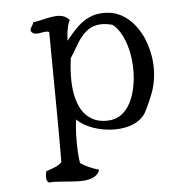

<svg xmlns="http://www.w3.org/2000/svg" viewBox="-48 -515 752 737"><g transform="rotate(-5 327.5 -146.5)"><path d="M537 -147C560 -215 553 -292 526 -353C505 -400 471 -438 428 -454C411 -460 392 -463 372 -462C356 -461 343 -459 330 -454C288 -439 260 -404 230 -368C230 -368 232 -427 246 -446C243 -449 241 -452 238 -454C209 -477 169 -462 128 -454C120 -452 113 -451 105 -450C103 -435 82 -423 99 -410C116 -397 149 -417 163 -407C164 -251 167 -42 166 94C151 110 128 116 105 124C104 132 96 160 112 168C140 165 184 172 223 173C263 174 297 167 308 136C282 128 257 118 237 104C230 64 229 -20 237 -64C266 -33 325 -13 381 -13C430 -13 476 -28 500 -64C509 -78 533 -134 537 -147ZM472 -225C470 -147 443 -71 384 -53C367 -48 334 -46 308 -57C273 -72 253 -101 242 -139C228 -185 229 -243 237 -301C258 -331 274 -371 303 -396C327 -417 358 -427 407 -414C450 -382 474 -302 472 -225Z"/></g></svg>

Font: Yuji Syuku Std R
Style: Regular
Weight: 400
Designer: Kataoka Yuji
Foundry: Kinuta Font Factory
Version: Version 3.000;hotconv 1.0.111;makeotfexe 2.5.65597